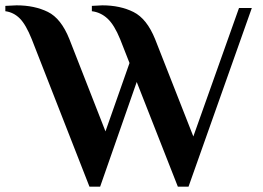

<svg xmlns="http://www.w3.org/2000/svg" viewBox="-58 -690 984 719"><path d="M61 -543Q39 -598 16 -621Q-7 -644 -38 -648V-668L4 -670Q71 -670 121 -645.5Q171 -621 202 -543L337 -198L427 -454L392 -543Q370 -597 344.5 -620.5Q319 -644 286 -648V-668L325 -670Q392 -670 442 -645Q492 -620 523 -543L666 -179L837 -660H885L648 9H608L454 -383L317 9H277Z"/></svg>

Font: Philosopher
Style: Bold
Weight: 700
Designer: Jovanny Lemonad
Foundry: Jovanny Lemonad
Version: Version 2.000